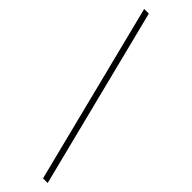

<svg xmlns="http://www.w3.org/2000/svg" viewBox="-371 -868 1138 1138"><g transform="rotate(45 197.5 -299.0)"><path d="M74 -866 360 268H321L35 -866Z"/></g></svg>

Font: Noto Sans Telugu UI ExtraLight
Style: Regular
Weight: 200
Designer: Jelle Bosma - Monotype Design Team
Foundry: Monotype Imaging Inc.
Version: Version 2.005; ttfautohint (v1.8.4.7-5d5b)